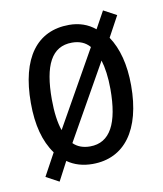

<svg xmlns="http://www.w3.org/2000/svg" viewBox="-75 -641 642 758"><g transform="rotate(-10 246.5 -262.0)"><path d="M447 -269C447 -353 429 -420 396 -469L441 -552L389 -580L351 -511C322 -535 287 -547 247 -547C118 -547 45 -450 45 -269C45 -181 63 -113 100 -62L51 28L103 56L143 -20C171 0 205 10 244 10C372 10 447 -91 447 -269ZM129 -269C129 -405 164 -476 246 -476C275 -476 299 -467 317 -446L146 -143C135 -174 129 -217 129 -269ZM364 -269C364 -133 327 -60 246 -60C219 -60 196 -68 179 -85L349 -386C358 -357 364 -317 364 -269Z"/></g></svg>

Font: Noto Sans Lao UI Cond
Style: Regular
Weight: 400
Width: 3
Designer: Monotype Design Team
Foundry: Monotype Imaging Inc.
Version: Version 2.000